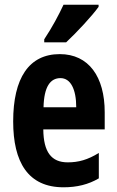

<svg xmlns="http://www.w3.org/2000/svg" viewBox="-20 -786 497 816"><path d="M399 -757V-766H250C229 -721 203 -672 168 -619V-606H261C307 -649 372 -719 399 -757ZM234 -556C103 -556 36 -454 36 -270C36 -97 99 10 250 10C307 10 356 -2 400 -28V-136C353 -107 314 -96 268 -96C198 -96 165 -140 164 -236H425V-309C425 -460 357 -556 234 -556ZM237 -454C280 -454 304 -407 304 -330H165C167 -418 194 -454 237 -454Z"/></svg>

Font: Noto Sans Armenian ExtraCondensed
Style: Regular
Weight: 400
Width: 2
Designer: Monotype Design Team
Foundry: Monotype Imaging Inc.
Version: Version 2.008